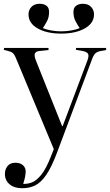

<svg xmlns="http://www.w3.org/2000/svg" viewBox="-20 -767 582 1017"><path d="M98 230Q55 230 30.5 209Q6 188 6 154Q6 130 20 112.5Q34 95 62 95Q87 95 101.5 108Q116 121 116 141Q116 151 113.5 166Q111 181 103 207Q125 208 148.5 199.5Q172 191 198 159.5Q224 128 250 61L265 23L72 -441Q60 -472 52 -481.5Q44 -491 33 -494L0 -503L2 -513H237V-502L189 -497Q170 -495 165 -484Q160 -473 170 -447L309 -99H312L442 -444Q453 -472 446 -482.5Q439 -493 417 -497L382 -503L383 -513H542V-502L509 -496Q493 -492 484 -483.5Q475 -475 464 -444L283 39Q253 119 224.5 160Q196 201 165.5 215.5Q135 230 98 230ZM304 -589Q228 -589 179.5 -616.5Q131 -644 131 -691Q131 -714 146.5 -730.5Q162 -747 190 -747Q213 -747 226.5 -736.5Q240 -726 240 -704Q240 -676 229.5 -656Q219 -636 207 -618Q226 -610 252 -605.5Q278 -601 304 -601Q330 -601 356.5 -605.5Q383 -610 402 -618Q390 -636 379.5 -656Q369 -676 369 -704Q369 -726 383 -736.5Q397 -747 419 -747Q447 -747 462.5 -730.5Q478 -714 478 -691Q478 -644 429 -616.5Q380 -589 304 -589Z"/></svg>

Font: Display Regular
Style: Regular
Weight: 400
Designer: Latin by Veronika Burian and Jose Scaglione. Greek by Irene Vlachou. Cyrillic by Vera Evstafieva.
Foundry: TypeTogether
Version: Version 3.002